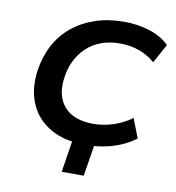

<svg xmlns="http://www.w3.org/2000/svg" viewBox="-74 -567 700 765"><g transform="rotate(10 276.0 -185.0)"><path d="M226 131 254 -48H344L315 131ZM301 9Q216 9 159 -23.5Q102 -56 76.5 -114Q51 -172 61 -248Q69 -305 93.5 -352Q118 -399 158 -432Q198 -465 251 -483Q304 -501 367 -501Q424 -501 473 -485Q522 -469 551 -439L509 -362Q481 -387 444.5 -400Q408 -413 367 -413Q325 -413 291 -400.5Q257 -388 232 -364.5Q207 -341 191.5 -309.5Q176 -278 171 -239Q161 -165 199 -122Q237 -79 317 -79Q356 -79 396.5 -92Q437 -105 471 -130L501 -52Q476 -33 444 -19Q412 -5 375.5 2Q339 9 301 9Z"/></g></svg>

Font: Nunito Sans 10pt SemiExpanded SemiBold
Style: Italic
Weight: 600
Width: 6
Italic angle: -9°
Designer: Vernon Adams
Foundry: Vernon Adams
Version: Version 3.101;gftools[0.9.27]